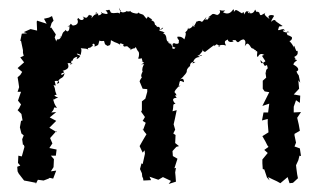

<svg xmlns="http://www.w3.org/2000/svg" viewBox="-20 -472 832 502"><path d="M345 -259 353 -240 365 -239V-232L360 -214L351 -207V-184L349 -180L359 -166L353 -156L361 -151L354 -132L352 -136L358 -127L363 -121C357 -111 351 -101 345 -90L353 -73L358 -79L359 -70L353 -43L350 -45L346 -30L351 -19L352 -10L354 -6L355 0L375 -1L371 -10L394 -2L406 -9C413 -6 420 -2 427 1L421 9L440 3L439 -11L438 -21L440 -33L436 -32L444 -57L432 -64L431 -77L441 -88L448 -90L438 -98L439 -119L433 -123L438 -133L434 -147L437 -160L442 -184L431 -181C435 -196 430 -201 439 -200C430 -210 431 -214 438 -216C448 -214 433 -223 440 -223C445 -219 436 -234 436 -230C437 -240 455 -249 444 -250C451 -239 455 -256 446 -244C452 -260 446 -264 461 -257C461 -272 451 -264 450 -263C450 -263 465 -277 459 -272C476 -289 462 -284 474 -297C469 -298 472 -295 477 -299C477 -299 475 -312 491 -310C479 -303 484 -307 484 -307C485 -308 486 -323 503 -323C490 -329 501 -327 502 -327C512 -323 508 -330 500 -327C514 -343 509 -338 509 -343C514 -332 518 -339 516 -336C527 -344 538 -354 541 -354C541 -354 535 -347 546 -356C546 -356 545 -358 555 -351C547 -346 552 -359 571 -353C563 -367 573 -366 576 -369C575 -363 583 -360 591 -364C588 -365 584 -368 596 -367C605 -354 604 -369 618 -369C617 -367 625 -369 620 -351C628 -365 631 -354 634 -352C635 -346 645 -347 637 -361C635 -349 635 -346 642 -345C651 -336 651 -345 648 -338C658 -341 648 -327 654 -323C662 -339 672 -325 673 -329C661 -326 665 -327 674 -312C668 -308 662 -301 661 -315C676 -300 668 -297 678 -302C683 -286 677 -298 675 -284C679 -285 671 -278 674 -283L676 -269L667 -261V-240L672 -233L684 -231L666 -195L684 -201L681 -178H669L665 -157L680 -161V-150L682 -126L666 -116L674 -102L679 -92L682 -88L671 -80L680 -72L666 -55V-45L667 -30L671 -29L678 -8L685 0L681 -9C688 -5 696 -2 704 2L713 7L732 -9L737 7L746 6L759 -6L757 -16L755 -31L754 -40L760 -53L763 -65L767 -64L764 -84L750 -89L754 -99L750 -118V-122L764 -130L763 -136L761 -147L757 -164L767 -179L748 -178V-193L754 -210L764 -203L765 -222L748 -225L762 -240L760 -262L765 -256L761 -275L758 -279C757 -280 749 -299 755 -285C765 -289 758 -298 747 -303C749 -314 764 -313 751 -317C748 -319 757 -316 749 -323C759 -328 759 -332 758 -339C740 -339 744 -336 755 -338C749 -351 749 -358 747 -347C749 -353 734 -368 734 -367C735 -361 746 -368 743 -375C729 -384 725 -380 737 -373C731 -379 724 -394 737 -388C718 -384 716 -397 724 -391C724 -402 709 -390 707 -394C711 -408 709 -401 719 -404C704 -414 703 -415 698 -419C708 -417 694 -424 690 -415C687 -419 699 -431 696 -431C693 -434 675 -434 685 -422C674 -430 666 -437 678 -440C664 -435 661 -426 658 -439C649 -446 654 -434 647 -447C643 -435 633 -436 630 -439C628 -432 626 -450 635 -437C625 -444 625 -446 618 -434C618 -446 613 -437 613 -437C606 -440 599 -448 595 -445C587 -436 595 -442 590 -448C585 -440 577 -432 563 -440C576 -449 564 -441 554 -446C560 -437 546 -430 546 -434C554 -428 541 -438 535 -435C535 -435 531 -431 523 -426C536 -429 529 -431 522 -420C521 -425 512 -413 520 -428C506 -410 497 -408 513 -411C499 -423 497 -414 494 -416C487 -404 489 -400 483 -412C492 -398 488 -400 484 -406C486 -402 469 -391 472 -401C470 -392 471 -394 464 -387C464 -387 469 -388 462 -369C454 -378 447 -376 444 -376C442 -371 449 -367 448 -366C446 -365 452 -355 438 -358C431 -364 428 -348 437 -348C439 -352 439 -340 430 -346C430 -346 436 -356 419 -355C428 -350 429 -362 431 -356C431 -356 411 -361 424 -362C408 -363 423 -380 404 -386C404 -386 412 -379 406 -386C414 -385 410 -389 396 -392C411 -398 409 -406 396 -391C404 -405 387 -402 391 -401C389 -406 383 -410 386 -404C383 -419 383 -414 373 -421C363 -412 364 -414 378 -421C361 -431 370 -431 363 -423C350 -438 360 -431 341 -438C340 -435 344 -435 345 -434C344 -443 340 -437 340 -437C336 -435 319 -440 321 -444C319 -439 303 -445 312 -443C300 -436 293 -440 291 -452C298 -436 298 -450 292 -436C290 -442 280 -435 270 -439C264 -451 268 -445 256 -445C265 -436 264 -432 244 -439C248 -445 248 -431 236 -432C241 -442 224 -431 232 -441C234 -428 232 -443 219 -424C225 -439 206 -426 216 -438C206 -424 208 -423 196 -429C205 -422 192 -414 185 -425C180 -421 189 -418 181 -424C185 -417 187 -405 167 -405C173 -403 177 -399 165 -410C159 -399 153 -402 161 -405C164 -392 155 -385 152 -394C146 -386 146 -393 140 -375C144 -383 142 -373 136 -377C145 -378 133 -365 128 -368C134 -363 135 -375 128 -367C127 -355 114 -359 128 -353L127 -364L123 -374L126 -382L114 -400L111 -399L115 -412L120 -418L116 -430L108 -426L95 -423L102 -410L77 -418L76 -415L77 -392L60 -396L42 -388L51 -385L37 -384L33 -365H35L40 -341V-334L42 -326L33 -322L43 -309L26 -294L38 -284L33 -276L26 -270L28 -258L30 -244L26 -232H35L27 -209L35 -199L30 -189L26 -184L36 -174L39 -157L35 -156L32 -139L36 -123L42 -118L38 -108L40 -93L42 -94L44 -88L37 -63L28 -65L27 -46L33 -39L25 -36L26 -24L29 -18C34 -12 38 -6 43 0L54 2L74 6L73 10L79 -2L94 0L107 -5L110 -7L119 -5L127 -26L113 -24L120 -35L121 -56L113 -65H126L128 -81L109 -85L117 -97L111 -111L127 -129L129 -126L109 -138L127 -156L110 -165L127 -179L114 -178C127 -190 115 -193 129 -190C121 -201 122 -203 118 -215C124 -207 114 -211 132 -217C125 -219 117 -224 128 -224C121 -241 127 -234 120 -250C126 -248 127 -244 123 -260C135 -263 139 -255 129 -253C136 -274 145 -262 149 -281C136 -269 139 -284 146 -281C149 -287 141 -288 141 -286C160 -291 160 -296 158 -304C158 -304 151 -309 170 -306C156 -298 170 -308 166 -313C174 -311 165 -320 183 -324C176 -315 185 -317 190 -326C176 -331 179 -335 192 -328C189 -327 196 -342 191 -346C202 -345 208 -345 211 -342C206 -351 217 -342 222 -354C218 -353 217 -352 224 -351C216 -358 231 -362 227 -350C241 -355 236 -356 240 -366C242 -365 243 -364 252 -365C255 -351 257 -357 260 -352C269 -353 269 -355 270 -367C289 -356 281 -364 297 -353C293 -353 289 -364 304 -355C297 -352 312 -349 302 -350C318 -351 308 -354 322 -343C321 -353 326 -343 317 -339C337 -352 327 -340 335 -349C343 -331 345 -337 341 -339C344 -336 345 -327 341 -319C352 -316 349 -327 353 -310C349 -309 349 -313 357 -308C342 -299 343 -305 357 -304C354 -301 350 -290 353 -285C353 -285 346 -273 351 -270C349 -267 346 -263 345 -259Z"/></svg>

Font: Charger Distortion
Style: 1
Weight: 400
Designer: Jasper
Foundry: Cannot Into Space Fonts
Version: Version 0.98